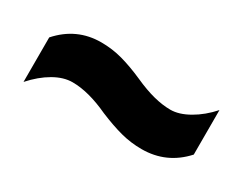

<svg xmlns="http://www.w3.org/2000/svg" viewBox="-38 -586 590 467"><g transform="rotate(30 257.5 -352.5)"><path d="M241 -295Q183 -322 138 -322Q113 -322 86 -306.5Q59 -291 34 -263V-388Q81 -441 150 -441Q181 -441 210 -433Q239 -425 273 -410Q304 -396 329.5 -389.5Q355 -383 377 -383Q401 -383 429 -399Q457 -415 481 -442V-317Q434 -265 364 -265Q334 -265 305.5 -272.5Q277 -280 241 -295Z"/></g></svg>

Font: Noto Sans Lao UI Cond ExtBd
Style: Regular
Weight: 800
Width: 3
Designer: Monotype Design Team
Foundry: Monotype Imaging Inc.
Version: Version 2.000; ttfautohint (v1.8.4.7-5d5b)